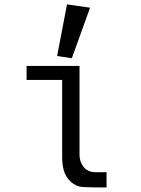

<svg xmlns="http://www.w3.org/2000/svg" viewBox="-20 -850 640 874"><path d="M263 -135V-486H101V-550H342V-145Q342 -112.5 361.2 -89.2Q380.5 -66 416 -66H465V3.5Q440 3.5 399 2.8Q358 2 348 0.5Q312 -6.5 287.5 -39.2Q263 -72 263 -135ZM390 -815 307 -585 240 -595 285 -830Z"/></svg>

Font: JuliaMono Light
Style: Regular
Weight: 300
Monospace: yes
Designer: cormullion
Foundry: corm
Version: Version 0.054; ttfautohint (v1.8.4)